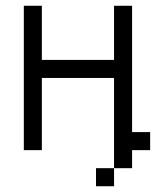

<svg xmlns="http://www.w3.org/2000/svg" viewBox="-20 -520 540 665"><path d="M125 -312.5H375V-500H437.5V-62.5H500V0H437.5V62.5H375V-250H125V0H62.5V-500H125ZM312.5 62.5H375V125H312.5Z"/></svg>

Font: 寒蝉点阵体 16px
Style: Regular
Weight: 400
Designer: Designed by Warren2060
Foundry: ChillType
Version: Version 1.000